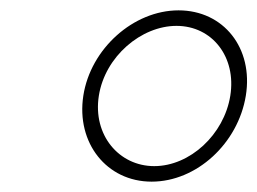

<svg xmlns="http://www.w3.org/2000/svg" viewBox="-20 -711 497 371"><path d="M141 -526C127 -435 186 -360 273 -360C360 -360 440 -434 455 -526C470 -618 412 -691 325 -691C238 -691 155 -617 141 -526ZM171 -526C183 -602 253 -661 321 -661C390 -661 437 -601 425 -526C413 -451 347 -390 278 -390C210 -390 159 -450 171 -526Z"/></svg>

Font: Charger Sport
Style: HLExtObl
Weight: 100
Designer: Jasper
Foundry: Cannot Into Space Fonts
Version: Version 1.1